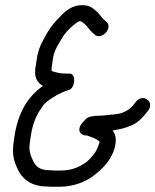

<svg xmlns="http://www.w3.org/2000/svg" viewBox="-20 -703 593 733"><path d="M307 -186C308 -186 312 -186 314 -185C333 -178 348 -174 360 -162C360 -161 359 -160 359 -157C355 -144 347 -125 341 -118C329 -103 315 -85 300 -78C299 -78 299 -77 298 -77C279 -63 247 -52 214 -52H192C184 -52 178 -53 171 -53C126 -53 113 -71 101 -101C94 -117 90 -133 94 -159L97 -181C104 -229 119 -266 141 -294V-295C153 -314 174 -326 197 -340C210 -346 227 -356 242 -359C267 -365 272 -422 246 -422H231C225 -422 221 -423 215 -423C211 -423 208 -424 202 -425C181 -431 175 -428 177 -443L182 -479C187 -513 207 -541 224 -569C238 -588 259 -608 278 -620C280 -621 280 -622 284 -622L291 -621C295 -618 303 -612 308 -607L318 -595C322 -591 325 -586 331 -580L339 -573C365 -545 414 -596 386 -620L378 -627C366 -637 359 -653 342 -665C333 -674 318 -683 297 -683C259 -686 229 -661 210 -640C190 -621 173 -600 158 -574L145 -550C134 -531 124 -505 121 -481L115 -443C110 -407 122 -388 144 -375C86 -335 48 -271 35 -181L32 -159C27 -123 30 -96 42 -70C58 -26 93 9 160 9C166 10 176 10 184 10H206C262 10 313 -10 347 -40L362 -53C386 -74 415 -111 421 -154C424 -176 420 -192 410 -205C436 -209 459 -214 481 -224C505 -234 522 -251 537 -270L545 -280C572 -313 527 -349 499 -315L490 -303C475 -284 451 -270 422 -267C398 -265 375 -261 351 -261C340 -261 316 -258 308 -249L298 -238C290 -230 284 -221 283 -211C281 -198 293 -186 307 -186Z"/></svg>

Font: PolanStronk
Style: BdIta
Weight: 700
Version: Version 1.0